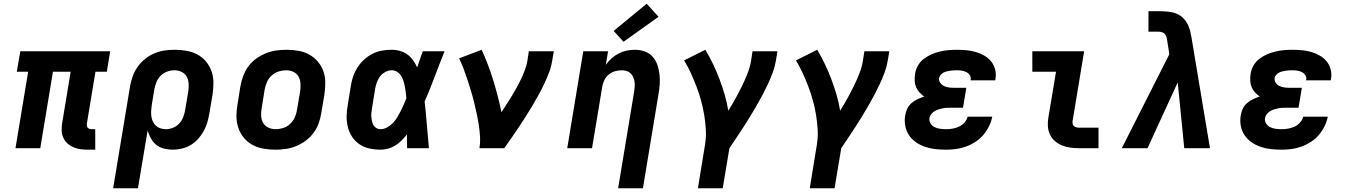

<svg xmlns="http://www.w3.org/2000/svg" viewBox="-20 -795 7240 1030"><path d="M453 8Q432 8 412.5 5.5Q393 3 375 -4.5Q357 -12 343 -24.5Q329 -37 320.5 -54.5Q312 -72 311 -92Q310 -112 313 -132L359 -410H264L196 0H63L131 -410H70L89 -520H571L553 -410H492L446 -132Q445 -126 446 -120Q447 -114 450.5 -110Q454 -106 459.5 -104Q465 -102 471 -102H491V8Z M587 215 678 -334Q683 -361 692.5 -387.5Q702 -414 719 -437.5Q736 -461 759 -479.5Q782 -498 808.5 -509Q835 -520 862.5 -524Q890 -528 917 -528Q949 -528 980.5 -522.5Q1012 -517 1039 -502.5Q1066 -488 1085.5 -464.5Q1105 -441 1115 -412Q1125 -383 1125 -350.5Q1125 -318 1120 -286L1103 -186Q1099 -162 1092 -138Q1085 -114 1072.5 -91.5Q1060 -69 1042.5 -49.5Q1025 -30 1003 -17Q981 -4 956 2Q931 8 907 8Q883 8 859.5 2Q836 -4 818.5 -18Q801 -32 789.5 -52.5Q778 -73 772 -95L720 215ZM870 -102Q889 -102 908 -109.5Q927 -117 941 -132Q955 -147 962.5 -166Q970 -185 973 -204L990 -304Q993 -325 992 -345.5Q991 -366 982 -383Q973 -400 955 -409Q937 -418 916 -418Q897 -418 877 -411Q857 -404 842 -389Q827 -374 819.5 -355Q812 -336 808 -316L794 -231Q792 -216 791 -200.5Q790 -185 792 -170.5Q794 -156 800 -143Q806 -130 816.5 -120.5Q827 -111 841 -106.5Q855 -102 870 -102Z M1457 8Q1425 8 1393.5 2.5Q1362 -3 1335 -17.5Q1308 -32 1288.5 -55.5Q1269 -79 1259 -108Q1249 -137 1248.5 -169Q1248 -201 1254 -234L1270 -334Q1275 -361 1285 -388Q1295 -415 1312.5 -439Q1330 -463 1354.5 -480.5Q1379 -498 1406 -509Q1433 -520 1461 -524Q1489 -528 1516 -528Q1549 -528 1580.5 -522.5Q1612 -517 1638.5 -502.5Q1665 -488 1685 -464.5Q1705 -441 1715 -412Q1725 -383 1725 -351Q1725 -319 1720 -286L1703 -186Q1699 -159 1689 -132Q1679 -105 1661 -81Q1643 -57 1619 -39.5Q1595 -22 1568 -11Q1541 0 1513 4Q1485 8 1457 8ZM1459 -102Q1479 -102 1499.5 -108.5Q1520 -115 1536 -130Q1552 -145 1561 -164.5Q1570 -184 1573 -204L1590 -304Q1593 -325 1592 -346Q1591 -367 1581.5 -384Q1572 -401 1554 -409.5Q1536 -418 1515 -418Q1495 -418 1474.5 -411.5Q1454 -405 1437.5 -390Q1421 -375 1412.5 -355.5Q1404 -336 1400 -316L1384 -216Q1380 -195 1381 -174Q1382 -153 1391.5 -136Q1401 -119 1419.5 -110.5Q1438 -102 1459 -102Z M2022 8Q1991 8 1961.5 1.5Q1932 -5 1908.5 -21Q1885 -37 1869 -61Q1853 -85 1846 -113.5Q1839 -142 1839.5 -172.5Q1840 -203 1846 -234L1862 -334Q1866 -360 1874.5 -385Q1883 -410 1898 -433.5Q1913 -457 1933.5 -475.5Q1954 -494 1978.5 -506.5Q2003 -519 2029.5 -523.5Q2056 -528 2081 -528Q2105 -528 2127 -521.5Q2149 -515 2166.5 -502Q2184 -489 2196.5 -471Q2209 -453 2218 -433Q2225 -454 2232.5 -476Q2240 -498 2248 -520H2365Q2338 -453 2312.5 -385Q2287 -317 2258 -250Q2265 -188 2270 -125Q2275 -62 2281 0H2164Q2164 -18 2163.5 -36.5Q2163 -55 2163 -74Q2150 -57 2134.5 -41.5Q2119 -26 2100.5 -14.5Q2082 -3 2062 2.5Q2042 8 2022 8ZM2022 -102Q2039 -102 2056.5 -111.5Q2074 -121 2087.5 -135Q2101 -149 2111 -165.5Q2121 -182 2129.5 -199Q2138 -216 2145.5 -233Q2153 -250 2160 -268Q2159 -283 2157 -299Q2155 -315 2152 -330.5Q2149 -346 2144.5 -360.5Q2140 -375 2132 -388Q2124 -401 2110.5 -409.5Q2097 -418 2081 -418Q2064 -418 2046.5 -408.5Q2029 -399 2018 -384Q2007 -369 2001 -351.5Q1995 -334 1992 -316L1976 -216Q1974 -204 1972.5 -192Q1971 -180 1972 -168Q1973 -156 1975.5 -144.5Q1978 -133 1983.5 -123.5Q1989 -114 1999 -108Q2009 -102 2022 -102Z M2552 0Q2557 -33 2555 -65Q2553 -97 2548 -128Q2543 -159 2536.5 -189Q2530 -219 2522.5 -249.5Q2515 -280 2506 -309.5Q2497 -339 2487.5 -368Q2478 -397 2467 -426Q2456 -455 2443 -482L2564 -528Q2600 -449 2626 -364.5Q2652 -280 2670 -193Q2684 -215 2698.5 -237Q2713 -259 2726.5 -281.5Q2740 -304 2752.5 -326.5Q2765 -349 2776 -372.5Q2787 -396 2796 -420Q2805 -444 2809 -468L2817 -520H2951L2942 -468Q2937 -436 2925 -405Q2913 -374 2899 -344Q2885 -314 2868.5 -284.5Q2852 -255 2835 -226Q2818 -197 2799.5 -168.5Q2781 -140 2762.5 -112Q2744 -84 2724.5 -56Q2705 -28 2685 0Z M3296 215 3382 -304Q3384 -317 3385 -330.5Q3386 -344 3384 -357Q3382 -370 3376.5 -382Q3371 -394 3362 -402.5Q3353 -411 3340.5 -414.5Q3328 -418 3314 -418Q3296 -418 3278 -412.5Q3260 -407 3245.5 -395Q3231 -383 3222.5 -366Q3214 -349 3211 -331L3156 0H3023L3109 -520H3242L3230 -447Q3243 -466 3261 -482Q3279 -498 3299.5 -508.5Q3320 -519 3342 -523.5Q3364 -528 3386 -528Q3413 -528 3438.5 -519Q3464 -510 3481 -491Q3498 -472 3506.5 -447Q3515 -422 3518 -395.5Q3521 -369 3519 -341.5Q3517 -314 3512 -286L3429 215ZM3325 -571 3272 -629 3449 -775 3513 -705Z M3724 215 3762 -18Q3769 -59 3766.5 -100Q3764 -141 3757.5 -180Q3751 -219 3740.5 -257Q3730 -295 3716 -331.5Q3702 -368 3686 -403Q3670 -438 3650 -471L3764 -528Q3786 -491 3805 -451.5Q3824 -412 3839.5 -371Q3855 -330 3867.5 -287.5Q3880 -245 3887 -201Q3907 -233 3925 -265.5Q3943 -298 3959.5 -331.5Q3976 -365 3989.5 -399Q4003 -433 4009 -468L4017 -520H4151L4142 -468Q4137 -437 4125.5 -406Q4114 -375 4100 -345Q4086 -315 4070.5 -285.5Q4055 -256 4038 -227Q4021 -198 4003.5 -169Q3986 -140 3967.5 -112Q3949 -84 3930.5 -56Q3912 -28 3893 0L3857 215Z M4324 215 4362 -18Q4369 -59 4366.5 -100Q4364 -141 4357.5 -180Q4351 -219 4340.5 -257Q4330 -295 4316 -331.5Q4302 -368 4286 -403Q4270 -438 4250 -471L4364 -528Q4386 -491 4405 -451.5Q4424 -412 4439.5 -371Q4455 -330 4467.5 -287.5Q4480 -245 4487 -201Q4507 -233 4525 -265.5Q4543 -298 4559.5 -331.5Q4576 -365 4589.5 -399Q4603 -433 4609 -468L4617 -520H4751L4742 -468Q4737 -437 4725.5 -406Q4714 -375 4700 -345Q4686 -315 4670.5 -285.5Q4655 -256 4638 -227Q4621 -198 4603.5 -169Q4586 -140 4567.5 -112Q4549 -84 4530.5 -56Q4512 -28 4493 0L4457 215Z M5056 8Q5027 8 4998.5 5Q4970 2 4943.5 -7Q4917 -16 4894.5 -31.5Q4872 -47 4857 -69Q4842 -91 4836.5 -119Q4831 -147 4836 -176Q4839 -194 4847 -211.5Q4855 -229 4870 -242Q4885 -255 4902.5 -263Q4920 -271 4938 -277Q4924 -287 4912.5 -299.5Q4901 -312 4894.5 -327.5Q4888 -343 4887 -361.5Q4886 -380 4889 -398Q4892 -421 4904 -442.5Q4916 -464 4935.5 -479Q4955 -494 4977 -503.5Q4999 -513 5022 -518.5Q5045 -524 5068 -526Q5091 -528 5114 -528Q5140 -528 5165.5 -525.5Q5191 -523 5215 -516Q5239 -509 5260.5 -496.5Q5282 -484 5297 -465.5Q5312 -447 5318.5 -422Q5325 -397 5320 -371Q5320 -369 5319.5 -367.5Q5319 -366 5319 -364H5187Q5187 -365 5187 -365.5Q5187 -366 5187 -366Q5190 -380 5183 -391Q5176 -402 5164.5 -408Q5153 -414 5140 -416Q5127 -418 5114 -418Q5105 -418 5095.5 -417.5Q5086 -417 5077 -415.5Q5068 -414 5059 -412Q5050 -410 5041.5 -405.5Q5033 -401 5026.5 -393.5Q5020 -386 5018 -377Q5016 -363 5023.5 -351.5Q5031 -340 5043 -334Q5055 -328 5069 -326Q5083 -324 5097 -324H5164L5146 -217H5080Q5069 -217 5057.5 -216.5Q5046 -216 5035 -213.5Q5024 -211 5013 -207.5Q5002 -204 4992 -197.5Q4982 -191 4975 -181.5Q4968 -172 4966 -161Q4964 -145 4972.5 -132Q4981 -119 4994.5 -112.5Q5008 -106 5024 -104Q5040 -102 5056 -102Q5073 -102 5090.5 -105Q5108 -108 5124.5 -115.5Q5141 -123 5154 -137.5Q5167 -152 5171 -169H5303Q5298 -143 5285.5 -117.5Q5273 -92 5254.5 -70.5Q5236 -49 5212 -33.5Q5188 -18 5161.5 -8.5Q5135 1 5108.5 4.5Q5082 8 5056 8Z M5769 0Q5745 0 5722 -3Q5699 -6 5678 -14.5Q5657 -23 5640 -37.5Q5623 -52 5613 -72.5Q5603 -93 5601.5 -116.5Q5600 -140 5604 -164L5645 -410H5518V-520H5796L5734 -146Q5733 -138 5734.5 -130.5Q5736 -123 5741.5 -118.5Q5747 -114 5754.5 -112Q5762 -110 5769 -110H5873V0Z M5998 0 6253 -504 6242 -575Q6240 -585 6238 -594.5Q6236 -604 6230 -611.5Q6224 -619 6214.5 -622Q6205 -625 6195 -625H6141V-735H6195Q6220 -735 6246 -732.5Q6272 -730 6294 -720.5Q6316 -711 6332 -693Q6348 -675 6357 -652Q6363 -638 6366 -623Q6369 -608 6372 -593L6471 0H6333L6298 -353L6136 0Z M6856 8Q6827 8 6798.5 5Q6770 2 6743.5 -7Q6717 -16 6694.5 -31.5Q6672 -47 6657 -69Q6642 -91 6636.5 -119Q6631 -147 6636 -176Q6639 -194 6647 -211.5Q6655 -229 6670 -242Q6685 -255 6702.5 -263Q6720 -271 6738 -277Q6724 -287 6712.5 -299.5Q6701 -312 6694.5 -327.5Q6688 -343 6687 -361.5Q6686 -380 6689 -398Q6692 -421 6704 -442.5Q6716 -464 6735.5 -479Q6755 -494 6777 -503.5Q6799 -513 6822 -518.5Q6845 -524 6868 -526Q6891 -528 6914 -528Q6940 -528 6965.5 -525.5Q6991 -523 7015 -516Q7039 -509 7060.5 -496.5Q7082 -484 7097 -465.5Q7112 -447 7118.5 -422Q7125 -397 7120 -371Q7120 -369 7119.5 -367.5Q7119 -366 7119 -364H6987Q6987 -365 6987 -365.5Q6987 -366 6987 -366Q6990 -380 6983 -391Q6976 -402 6964.5 -408Q6953 -414 6940 -416Q6927 -418 6914 -418Q6905 -418 6895.5 -417.5Q6886 -417 6877 -415.5Q6868 -414 6859 -412Q6850 -410 6841.5 -405.5Q6833 -401 6826.5 -393.5Q6820 -386 6818 -377Q6816 -363 6823.5 -351.5Q6831 -340 6843 -334Q6855 -328 6869 -326Q6883 -324 6897 -324H6964L6946 -217H6880Q6869 -217 6857.5 -216.5Q6846 -216 6835 -213.5Q6824 -211 6813 -207.5Q6802 -204 6792 -197.5Q6782 -191 6775 -181.5Q6768 -172 6766 -161Q6764 -145 6772.5 -132Q6781 -119 6794.5 -112.5Q6808 -106 6824 -104Q6840 -102 6856 -102Q6873 -102 6890.5 -105Q6908 -108 6924.5 -115.5Q6941 -123 6954 -137.5Q6967 -152 6971 -169H7103Q7098 -143 7085.5 -117.5Q7073 -92 7054.5 -70.5Q7036 -49 7012 -33.5Q6988 -18 6961.5 -8.5Q6935 1 6908.5 4.5Q6882 8 6856 8Z"/></svg>

Font: Iosevka SS04 XBd Ex Obl
Style: Regular
Weight: 800
Width: 7
Italic angle: -9°
Monospace: yes
Designer: Belleve Invis
Foundry: Belleve Invis
Version: Version 19.0.0; ttfautohint (v1.8.4)